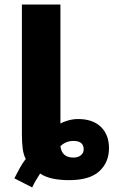

<svg xmlns="http://www.w3.org/2000/svg" viewBox="-20 -780 500 842"><path d="M43 2Q54 -20 67 -43.5Q80 -67 93 -83Q83 -101 79.5 -128.5Q76 -156 76 -192V-760H245V-238Q258 -246 279.5 -252Q301 -258 322 -258Q387 -258 422.5 -223.5Q458 -189 458 -130Q458 -68 415.5 -29Q373 10 283 10Q198 10 156 -19Q148 -7 138.5 9Q129 25 121 42ZM302 -89Q322 -89 334.5 -99Q347 -109 347 -125Q347 -162 302 -162Q269 -162 245 -139Q251 -89 302 -89Z"/></svg>

Font: Noto Sans ExtraBold
Style: Regular
Weight: 800
Designer: Monotype Design Team
Foundry: Monotype Imaging Inc.
Version: Version 2.007